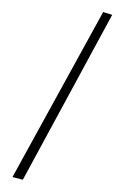

<svg xmlns="http://www.w3.org/2000/svg" viewBox="-55 -753 571 863"><g transform="rotate(5 230.5 -322.0)"><path d="M81.2 69.3 416.8 -704 375.2 -712.9 33.7 61.4Z"/></g></svg>

Font: Biblismive
Style: Regular
Weight: 400
Designer: Susan Drake
Foundry: Susan Drake
Version: Version 1.0; ttfautohint (v1.8.4.7-5d5b)